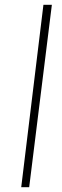

<svg xmlns="http://www.w3.org/2000/svg" viewBox="-20 -776 257 796"><path d="M160 -756H195L101 0H68Z"/></svg>

Font: Josefin Sans ExtraLight
Style: Italic
Weight: 250
Italic angle: -7°
Designer: Santiago Orozco
Foundry: Typemade
Version: Version 2.000